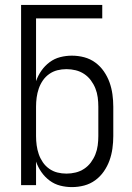

<svg xmlns="http://www.w3.org/2000/svg" viewBox="-20 -755 540 783"><path d="M273 8Q249 8 225.5 2Q202 -4 182.5 -18.5Q163 -33 149 -53Q135 -73 127 -96V0H66V-735H397V-680H127V-424Q135 -447 149 -467Q163 -487 182.5 -501.5Q202 -516 225.5 -522Q249 -528 273 -528Q299 -528 323.5 -521.5Q348 -515 368.5 -500Q389 -485 403.5 -464Q418 -443 426.5 -419.5Q435 -396 438.5 -370.5Q442 -345 442 -320V-200Q442 -175 438.5 -149.5Q435 -124 426.5 -100.5Q418 -77 403.5 -56Q389 -35 368.5 -20Q348 -5 323.5 1.5Q299 8 273 8ZM251 -47Q270 -47 288.5 -51.5Q307 -56 323 -66.5Q339 -77 350.5 -92.5Q362 -108 369 -125.5Q376 -143 378.5 -162Q381 -181 381 -200V-320Q381 -339 378.5 -358Q376 -377 369 -394.5Q362 -412 350.5 -427.5Q339 -443 323 -453.5Q307 -464 288.5 -468.5Q270 -473 251 -473Q232 -473 214 -468.5Q196 -464 180.5 -453Q165 -442 154.5 -426.5Q144 -411 138 -393.5Q132 -376 129.5 -357.5Q127 -339 127 -320V-200Q127 -181 129.5 -162.5Q132 -144 138 -126.5Q144 -109 154.5 -93.5Q165 -78 180.5 -67Q196 -56 214 -51.5Q232 -47 251 -47Z"/></svg>

Font: Iosevka Curly Light
Style: Regular
Weight: 300
Monospace: yes
Designer: Belleve Invis
Foundry: Belleve Invis
Version: Version 22.1.2; ttfautohint (v1.8.4)